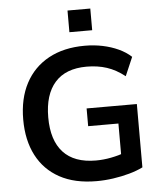

<svg xmlns="http://www.w3.org/2000/svg" viewBox="-60 -962 857 1024"><g transform="rotate(-5 368.0 -450.0)"><path d="M416 10Q299 10 218.5 -34Q138 -78 96 -159Q54 -240 54 -351Q54 -463 97 -544.5Q140 -626 221 -670.5Q302 -715 415 -715Q465 -715 510.5 -705.5Q556 -696 595 -678Q634 -660 662 -634L619 -534Q572 -571 523 -587Q474 -603 415 -603Q303 -603 245.5 -538Q188 -473 188 -351Q188 -228 247 -164Q306 -100 422 -100Q462 -100 503 -108Q544 -116 583 -130L558 -73V-286H396V-381H665V-42Q633 -26 591.5 -14.5Q550 -3 505 3.5Q460 10 416 10ZM340 -794V-910H462V-794Z"/></g></svg>

Font: NunitoSans3
Style: Bold
Weight: 700
Designer: Vernon Adams
Foundry: Vernon Adams
Version: Version 3.101;gftools[0.9.27]